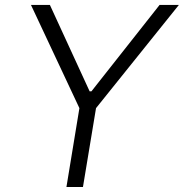

<svg xmlns="http://www.w3.org/2000/svg" viewBox="-20 -747 735 767"><path d="M103.7 -727.3 297.2 -315 245.4 0H311.4L363.6 -315L694.6 -727.3H617.5L345.2 -382.1H338.1L179.3 -727.3Z"/></svg>

Font: TID UI Light
Style: Italic
Weight: 300
Italic angle: -9.39999°
Designer: The TID Project Authors
Foundry: Bakken & Bæck
Version: Version 1.001;hotconv 1.0.109;makeotfexe 2.5.65596